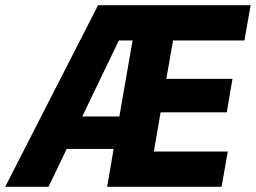

<svg xmlns="http://www.w3.org/2000/svg" viewBox="-70 -720 986 740"><path d="M-50 0H117L187 -146H368L343 0H784L808 -136H523L549 -287H804L826 -416H571L597 -564H872L896 -700H308ZM247 -271 388 -564H441L390 -271Z"/></svg>

Font: Fixel Display 20240404
Style: Bold Italic
Weight: 700
Italic angle: -10°
Designer: AlfaBravo + MacPaw
Foundry: Kyrylo Tkachov, Marchela Mozhyna, Serhii Makarenko, Maria Weinstein, Zakhar Kryvoshyya
Version: Version 1.211;Glyphs 3.2 (3225)